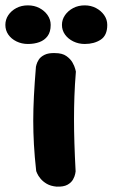

<svg xmlns="http://www.w3.org/2000/svg" viewBox="-88 -697 420 716"><path d="M123 -1Q101 -3 86.5 -11.5Q72 -20 63 -31Q54 -42 50.5 -50.5Q47 -59 47 -59Q41 -113 38.5 -158.5Q36 -204 36 -247Q36 -290 38.5 -338.5Q41 -387 46 -448Q46 -448 48 -456Q50 -464 56.5 -474.5Q63 -485 78 -492.5Q93 -500 117 -499Q144 -499 159.5 -488Q175 -477 182.5 -463.5Q190 -450 192.5 -440Q195 -430 195 -430Q191 -381 189.5 -338Q188 -295 188 -252.5Q188 -210 189.5 -162.5Q191 -115 194 -58Q194 -58 192.5 -49Q191 -40 184.5 -28Q178 -16 163.5 -8Q149 0 123 -1ZM228 -533Q205 -533 185.5 -542.5Q166 -552 154.5 -568Q143 -584 143 -604Q143 -624 154.5 -640.5Q166 -657 185 -667Q204 -677 228 -677Q251 -677 270 -667Q289 -657 300.5 -640.5Q312 -624 312 -604Q312 -565 287.5 -549Q263 -533 228 -533ZM16 -533Q-7 -533 -26.5 -542.5Q-46 -552 -57 -568Q-68 -584 -68 -604Q-68 -624 -57 -640.5Q-46 -657 -27 -667Q-8 -677 16 -677Q40 -677 59 -667Q78 -657 89.5 -640.5Q101 -624 101 -604Q101 -578 89.5 -562.5Q78 -547 59 -540Q40 -533 16 -533Z"/></svg>

Font: Sour Gummy Black
Style: Bold
Weight: 700
Version: Version 1.000